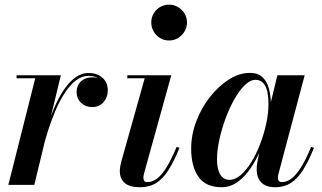

<svg xmlns="http://www.w3.org/2000/svg" viewBox="-20 -776 1353 806"><path d="M15 0 128 -447.5H49.5V-460H235.5L124 0ZM153 -152.5Q162 -191 175.2 -234.5Q188.5 -278 206 -319.5Q223.5 -361 245.5 -395Q267.5 -429 294.2 -449.2Q321 -469.5 352.5 -469.5Q388.5 -469.5 410.5 -449.2Q432.5 -429 432.5 -397Q432.5 -367.5 414.5 -347Q396.5 -326.5 367 -326.5Q339 -326.5 320.2 -344.5Q301.5 -362.5 301.5 -390Q301.5 -417 319.8 -434.2Q338 -451.5 367.5 -451.5Q394.5 -451.5 413 -437.2Q431.5 -423 431.5 -397L419.5 -397.5Q419.5 -423.5 401.5 -440.5Q383.5 -457.5 352.5 -457.5Q323 -457.5 297.5 -437.5Q272 -417.5 250.8 -384.2Q229.5 -351 212.5 -310.8Q195.5 -270.5 182.2 -229.2Q169 -188 160.5 -152.5Z M568 10Q523.5 10 503.2 -8.2Q483 -26.5 483 -57Q483 -68 485 -78.5Q487 -89 489 -97L587.5 -447.5H514.5V-460H699L584 -45.5Q583 -41.5 582.5 -37.2Q582 -33 582 -29Q582 -22 585.5 -16.8Q589 -11.5 598 -11.5Q618 -11.5 637.5 -25Q657 -38.5 677.5 -71Q698 -103.5 721.5 -159.5L733.5 -155.5Q710.5 -98.5 687.2 -62Q664 -25.5 635.5 -7.8Q607 10 568 10ZM689.5 -606Q668.5 -606 651.5 -616.5Q634.5 -627 624.8 -644.2Q615 -661.5 615 -681.5Q615 -702 624.8 -719Q634.5 -736 651.5 -746.2Q668.5 -756.5 689.5 -756.5Q710.5 -756.5 727.5 -746.2Q744.5 -736 754.8 -719Q765 -702 765 -681.5Q765 -661.5 754.8 -644.2Q744.5 -627 727.5 -616.5Q710.5 -606 689.5 -606Z M911 10Q843.5 10 813 -33.8Q782.5 -77.5 782.5 -152.5Q782.5 -210 803.8 -266.2Q825 -322.5 861 -368.5Q897 -414.5 940.8 -442.2Q984.5 -470 1029 -470Q1062.5 -470 1081.8 -452Q1101 -434 1109 -404Q1117 -374 1117 -338Q1117 -309.5 1110.8 -272.8Q1104.5 -236 1092 -197Q1079.5 -158 1061.8 -121.2Q1044 -84.5 1021 -54.8Q998 -25 970.5 -7.5Q943 10 911 10ZM943.5 -21Q967.5 -21 991 -41.5Q1014.5 -62 1035.5 -96.2Q1056.5 -130.5 1072.5 -172.5Q1088.5 -214.5 1097.8 -257.8Q1107 -301 1107 -339Q1107 -369.5 1101.8 -392.2Q1096.5 -415 1084.5 -428Q1072.5 -441 1053 -441Q1030.5 -441 1007.5 -418.5Q984.5 -396 963.5 -358.8Q942.5 -321.5 926.2 -277Q910 -232.5 900.5 -188Q891 -143.5 891 -106.5Q891 -64.5 905 -42.8Q919 -21 943.5 -21ZM1136.5 10Q1095.5 10 1076.5 -10.5Q1057.5 -31 1057.5 -64Q1057.5 -73.5 1058.2 -80.5Q1059 -87.5 1060 -92.5L1074 -166.5L1098.5 -244L1112 -326.5L1144.5 -460H1259L1148.5 -44.5Q1146.5 -37 1146.5 -28.5Q1146.5 -21.5 1150.5 -16.5Q1154.5 -11.5 1163.5 -11.5Q1182.5 -11.5 1202 -25.2Q1221.5 -39 1242.2 -71.2Q1263 -103.5 1286 -159.5L1298 -155.5Q1275 -98.5 1251.8 -62Q1228.5 -25.5 1200.8 -7.8Q1173 10 1136.5 10Z"/></svg>

Font: Bodoni Moda 18pt SemiBold
Style: Italic
Weight: 600
Italic angle: -13°
Designer: Owen Earl
Foundry: indestructible type
Version: Version 2.005